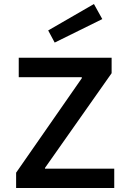

<svg xmlns="http://www.w3.org/2000/svg" viewBox="-20 -945 654 965"><path d="M222.2 -792 452.1 -924.8 494.1 -849.1 254.9 -731ZM61 0V-77.1L391.1 -551.8V-557.1H74.2V-654.8H541V-577.1L206.1 -101.1V-97.2H554.2V0Z"/></svg>

Font: IntelOne Mono Medium
Style: Regular
Weight: 500
Designer: Fred Shallcrass
Foundry: Frere-Jones Type LLC
Version: Version 1.200;hotconv 1.1.0;makeotfexe 2.6.0;FJTRelease1.2